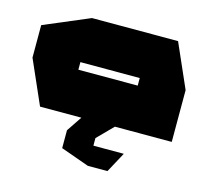

<svg xmlns="http://www.w3.org/2000/svg" viewBox="-109 -659 1124 1028"><g transform="rotate(15 453.5 -145.0)"><path d="M279 -286V-530H755L862 -287V-286ZM132 0 25 -243V-244H608V0ZM25 -244V-423L278 -530H279V-244ZM608 0V-286H862V0ZM304 86V85L361 0H546V1L462 86ZM461 240 304 184V86H462V240ZM462 240V128H630V129L570 240Z"/></g></svg>

Font: Foldit Black
Style: Regular
Weight: 900
Version: Version 1.003